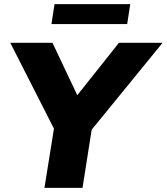

<svg xmlns="http://www.w3.org/2000/svg" viewBox="-20 -913 810 933"><path d="M196 0 250 -337 269 -235 30 -705H235L369 -422H333L558 -705H770L380 -227L434 -337L381 0ZM230 -796 245 -893H613L598 -796Z"/></svg>

Font: Mulish ExtraLight Black
Style: Italic
Weight: 900
Italic angle: -9°
Version: Version 3.603